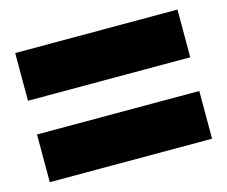

<svg xmlns="http://www.w3.org/2000/svg" viewBox="-70 -613 728 615"><g transform="rotate(-15 294.0 -306.0)"><path d="M563 -520V-361.8H24.9V-520ZM563 -250V-91.8H24.9V-250Z"/></g></svg>

Font: Overused Grotesk Black
Style: Regular
Weight: 900
Version: Version 0.002